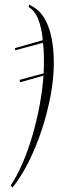

<svg xmlns="http://www.w3.org/2000/svg" viewBox="-20 -558 281 817"><path d="M25 232Q52 192 76 136.5Q100 81 118.5 17Q137 -47 149 -112Q161 -177 165 -236L66 -208L63 -218L166 -246Q169 -324 163 -376L45 -344L43 -353L162 -387Q158 -436 143.5 -474Q129 -512 102 -528L104 -538Q159 -514 184 -449.5Q209 -385 209 -290Q209 -223 195 -149.5Q181 -76 157 -3.5Q133 69 101.5 131.5Q70 194 34 239Z"/></svg>

Font: Noto Serif Display Condensed ExtraLight
Style: Italic
Weight: 200
Width: 3
Italic angle: -12°
Designer: Monotype Design Team
Foundry: Monotype Imaging Inc.
Version: Version 2.009